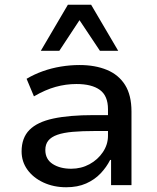

<svg xmlns="http://www.w3.org/2000/svg" viewBox="-20 -780 662 809"><path d="M259 9Q206 9 163 -11Q120 -31 95.5 -65Q71 -99 71 -142Q71 -199 104 -232.5Q137 -266 204.5 -280.5Q272 -295 375 -295H451V-228H380Q326 -228 286.5 -224.5Q247 -221 221.5 -212Q196 -203 183.5 -187.5Q171 -172 171 -148Q171 -109 202 -89Q233 -69 280 -69Q322 -69 357 -88Q392 -107 413.5 -139Q435 -171 435 -208V-320Q435 -376 401 -401Q367 -426 302 -426Q258 -426 214.5 -414Q171 -402 123 -374L92 -448Q124 -467 160.5 -480Q197 -493 236.5 -499.5Q276 -506 315 -506Q381 -506 430.5 -485.5Q480 -465 507 -422Q534 -379 534 -310V0H448V-106H444Q429 -76 404 -49.5Q379 -23 343 -7Q307 9 259 9ZM152 -566 266 -760H364L478 -566H401L315 -695L230 -566Z"/></svg>

Font: Nunito Sans 7pt Medium
Style: Regular
Weight: 500
Designer: Vernon Adams
Foundry: Vernon Adams
Version: Version 3.101;gftools[0.9.27]